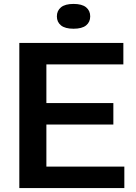

<svg xmlns="http://www.w3.org/2000/svg" viewBox="-20 -959 696 979"><path d="M78.5 0V-740H609V-630.5H216.5V-109.5H614V0ZM154.5 -324V-433.5H558V-324ZM355 -812.5Q312 -812.5 291 -829.5Q270 -846.5 270 -875.5Q270 -904.5 291 -921.8Q312 -939 355 -939Q398 -939 419 -921.8Q440 -904.5 440 -875.5Q440 -846.5 419 -829.5Q398 -812.5 355 -812.5Z"/></svg>

Font: Encode Sans SemiExpanded SemiBold
Style: Regular
Weight: 600
Width: 6
Designer: Multiple Designers
Foundry: Impallari Type
Version: Version 3.002